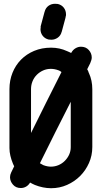

<svg xmlns="http://www.w3.org/2000/svg" viewBox="-20 -985 539 1015"><path d="M216 -924V-923Q221 -943 236 -954Q251 -965 271 -965Q281 -965 286 -964Q306 -959 317.5 -944Q329 -929 329 -908Q329 -905 328.5 -901.5Q328 -898 326 -893L327 -894L306 -816V-817Q301 -797 285.5 -786Q270 -775 252 -775Q241 -775 237 -776Q217 -781 205.5 -796Q194 -811 194 -831Q194 -833 194.5 -834.5Q195 -836 195 -838V-846ZM165 -7Q159 -9 152 -13L139 -20Q131 -6 118 1.5Q105 9 90 9Q64 9 48.5 -9Q33 -27 33 -48Q33 -61 39 -73L55 -106Q53 -109 51.5 -113Q50 -117 48 -121Q40 -140 35 -161Q30 -182 30 -202V-514Q30 -560 46 -600Q62 -640 91 -669.5Q120 -699 160.5 -716Q201 -733 250 -733Q295 -733 334 -715Q342 -711 345.5 -710Q349 -709 356 -705Q357 -707 358 -708Q366 -722 379.5 -730Q393 -738 408 -738Q434 -738 449.5 -720.5Q465 -703 465 -681Q465 -669 457 -651L441 -619Q444 -614 446 -609.5Q448 -605 450 -598V-599Q468 -560 468 -513V-208Q468 -163 450.5 -123.5Q433 -84 403.5 -54.5Q374 -25 334.5 -7.5Q295 10 250 10Q229 10 207 5.5Q185 1 165 -7ZM209 -112Q230 -104 249 -104Q270 -104 289 -112Q308 -120 322.5 -134.5Q337 -149 345.5 -167.5Q354 -186 354 -207V-447L272 -285L191 -122Q195 -119 200 -117ZM290 -613Q269 -621 249 -621Q227 -621 208 -612.5Q189 -604 174.5 -589.5Q160 -575 152 -555.5Q144 -536 144 -514V-282L224 -443L305 -604Q297 -611 290 -613Z"/></svg>

Font: VDS
Style: Bold
Weight: 700
Designer: artmaker
Foundry: artmaker
Version: Version 1.000 2009 initial release